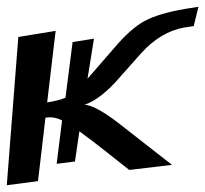

<svg xmlns="http://www.w3.org/2000/svg" viewBox="-52 -512 605 566"><path d="M115 -29 169 -36 182 -125C234 -87 282 -48 329 -11L455 -26L318 -133C261 -179 220 -203 197 -203C229 -214 263 -240 301 -284L364 -355C402 -397 445 -423 492 -431L519 -435L533 -492L495 -486C442 -477 402 -465 374 -450C347 -435 317 -409 286 -372L206 -280L225 -398L162 -388L141 -224C128 -218 110 -214 87 -210L112 -421L2 -403L-32 34L60 22L82 -165C99 -168 115 -165 131 -157Z"/></svg>

Font: Gamestation Warped
Style: Italic
Weight: 400
Designer: Jonas Hecksher
Foundry: Jonas Hecksher, Playtypeª, e-types AS
Version: Version 1.003